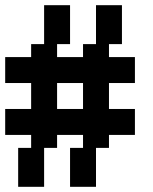

<svg xmlns="http://www.w3.org/2000/svg" viewBox="-20 -720 590 740"><path d="M300 -300H200V-400H300ZM100 -500H0V-400H100V-300H0V-200H100V-150H50V0H150V-150H200V-200H300V-150H250V0H350V-150H400V-200H500V-300H400V-400H500V-500H400V-550H450V-700H350V-550H300V-500H200V-550H250V-700H150V-550H100Z"/></svg>

Font: Analogue OS
Style: Regular
Weight: 400
Designer: AbFarid
Version: Version 1.000